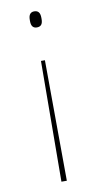

<svg xmlns="http://www.w3.org/2000/svg" viewBox="-78 -529 367 718"><g transform="rotate(-10 106.0 -169.5)"><path d="M113.5 -304.5 116 153.5H95.5L98.5 -304.5ZM105.5 -491.5Q117 -491.5 122.5 -484.5Q128 -477.5 128 -463V-458Q128 -444 122.5 -437.2Q117 -430.5 105.5 -430.5Q95 -430.5 89.5 -437.2Q84 -444 84 -458V-463Q84 -477.5 89.5 -484.5Q95 -491.5 105.5 -491.5Z"/></g></svg>

Font: Anek Telugu Thin
Style: Regular
Weight: 250
Version: Version 1.003